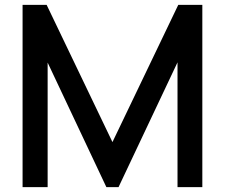

<svg xmlns="http://www.w3.org/2000/svg" viewBox="-20 -770 925 790"><path d="M812.5 -750H713.5L442.7 -185.4L171.9 -750H72.9V0H176V-512.5L417.7 0H467.7L710.4 -513.5V0H812.5Z"/></svg>

Font: Manrope Semibold
Style: Regular
Weight: 600
Width: 4
Designer: Michael Sharanda
Foundry: Michael Sharanda
Version: Version 2.000;PS 002.000;hotconv 1.0.88;makeotf.lib2.5.64775